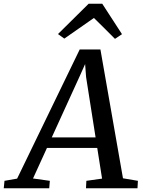

<svg xmlns="http://www.w3.org/2000/svg" viewBox="-86 -1014 767 1034"><path d="M-65.8 0 -61.8 -40.2 6.2 -52.1 343.3 -747.7H454.8L576.3 -53.8L656.7 -40.2L654.4 0H377.1L379.1 -40.2L463.7 -52.1L377.6 -599.2L368.9 -716L391.7 -712.2L344.8 -607.1L91.8 -52.8L182.4 -40.2L179.1 0ZM137.6 -217.2 163.5 -273.9H459.1L467.6 -217.2ZM226.3 -830.6 391.4 -993.9H464.6L571 -829.9L533.2 -804.7Q505.2 -832.8 476.8 -861.2Q448.4 -889.5 419.8 -917.3Q379.8 -889.5 340.1 -861.7Q300.3 -833.9 260.3 -806.1Z"/></svg>

Font: Merriweather 7pt Light
Style: Italic
Weight: 300
Italic angle: -7.8°
Designer: Eben Sorkin
Foundry: Eben Sorkin
Version: Version 2.200;gftools[0.9.31]